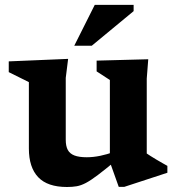

<svg xmlns="http://www.w3.org/2000/svg" viewBox="-20 -736 709 768"><path d="M243 -177Q243 -151.5 251.2 -136.2Q259.5 -121 278 -114Q296.5 -107 327 -107Q353 -107 381 -112.8Q409 -118.5 433 -128L444 -94Q400 -57.5 371.5 -36Q343 -14.5 323.5 -4.2Q304 6 286.8 9Q269.5 12 248 12Q170 12 132.8 -27.2Q95.5 -66.5 95.5 -142V-407.5L15 -447.5V-490.5L252.5 -500.5L243 -424.5ZM455 11.5 419.5 -88V-416L366.5 -450.5V-493.5L573 -499L567 -421.5V-122Q572 -118.5 582.2 -112Q592.5 -105.5 605 -98Q617.5 -90.5 629.5 -83.8Q641.5 -77 649.5 -72.5V-45L477 11.5ZM277 -553 359 -716.5H514.5V-691.5L347 -553Z"/></svg>

Font: Newsreader 9pt SemiBold
Style: Regular
Weight: 600
Designer: Hugues Gentile
Foundry: Production Type
Version: Version 1.003